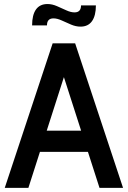

<svg xmlns="http://www.w3.org/2000/svg" viewBox="-20 -910 620 930"><path d="M427.5 -174.5H152V-277H427.5ZM275.5 -580H303.5L117.5 0H3L235 -700H344L576 0H462ZM370 -781Q347.5 -781 324 -791Q300.5 -801 278.8 -811Q257 -821 239 -821Q207.5 -821 207.5 -787H135.5Q135.5 -837.5 154.2 -864Q173 -890.5 210 -890.5Q232.5 -890.5 256 -880.2Q279.5 -870 301.2 -860Q323 -850 341 -850Q372.5 -850 372.5 -884H444.5Q444.5 -834.5 425.8 -807.8Q407 -781 370 -781Z"/></svg>

Font: Cabin SemiCondensed SemiBold
Style: Regular
Weight: 600
Width: 4
Designer: Pablo Impallari
Foundry: Pablo Impallari. http://www.impallari.com Igino Marini. http://www.ikern.com
Version: Version 3.001